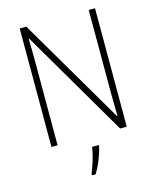

<svg xmlns="http://www.w3.org/2000/svg" viewBox="-135 -805 909 1118"><g transform="rotate(-15 320.0 -246.5)"><path d="M547 0H507L130 -644H128Q129 -609 129.5 -574Q130 -539 130 -497V0H93V-714H133L509 -73H511Q511 -108 510 -148.5Q509 -189 509 -221V-714H547ZM362 69Q354 105 337.5 146Q321 187 300 221H278V213Q285 196 294.5 168.5Q304 141 311.5 111.5Q319 82 322 61H362Z"/></g></svg>

Font: Noto Sans Telugu SemiCondensed ExtraLight
Style: Regular
Weight: 200
Width: 4
Designer: Jelle Bosma - Monotype Design Team
Foundry: Monotype Imaging Inc.
Version: Version 2.005; ttfautohint (v1.8.4.7-5d5b)